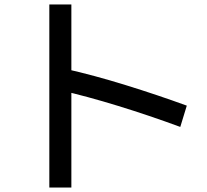

<svg xmlns="http://www.w3.org/2000/svg" viewBox="-20 -811 920 852"><path d="M780 -247.8Q641.1 -298.9 503.9 -341.1Q366.7 -383.3 245.6 -411.1L270 -505.6Q397.8 -476.7 537.8 -433.3Q677.8 -390 808.9 -342.2ZM198.9 21.1V-791.1H296.7V21.1Z"/></svg>

Font: Paperlogy 5 Medium
Style: Regular
Weight: 500
Designer: redesigned by Lee Juim, glyphs from Gmarket Sans & Montserrat
Foundry: PT&
Version: Version 1.001